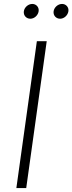

<svg xmlns="http://www.w3.org/2000/svg" viewBox="-20 -954 367 974"><path d="M63 0H113L217 -745H167ZM101 -897C98 -876 113 -859 134 -859C154 -859 173 -876 176 -897C179 -917 164 -934 144 -934C123 -934 104 -917 101 -897ZM252 -897C249 -876 264 -859 285 -859C305 -859 324 -876 327 -897C330 -917 315 -934 295 -934C274 -934 255 -917 252 -897Z"/></svg>

Font: Mluvka ExtraLight
Style: Italic
Weight: 200
Italic angle: -8°
Designer: Modified by Jiří Krblich, Original typeface by Gumpita Rahayu
Foundry: Gumpita Rahayu & Jiří Krblich
Version: Version 2.000;Glyphs 3.1.1 (3134)